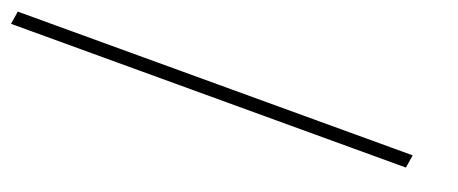

<svg xmlns="http://www.w3.org/2000/svg" viewBox="-42 -95 1061 445"><g transform="rotate(20 488.5 127.0)"><path d="M-43 143 -38 111H936L931 143Z"/></g></svg>

Font: Georama ExtraExtended ExtraLight
Style: Italic
Weight: 200
Width: 8
Italic angle: -9°
Designer: Jean-Baptiste Levee
Foundry: Production Type
Version: Version 1.000